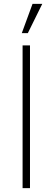

<svg xmlns="http://www.w3.org/2000/svg" viewBox="-20 -966 270 986"><path d="M96 -733V0H134V-733ZM92 -796H123L197 -946H147Z"/></svg>

Font: Kreadon Extra Light
Style: Regular
Weight: 200
Designer: kohakuno
Foundry: StudioGnu
Version: Version 1.000;Glyphs 3.1.2 (3151)